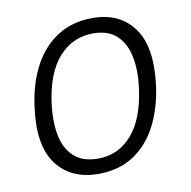

<svg xmlns="http://www.w3.org/2000/svg" viewBox="-66 -592 662 667"><g transform="rotate(-10 265.0 -258.5)"><path d="M230 10Q133 10 82.8 -56.8Q32.5 -123.5 50.5 -256.5Q61 -338 93.2 -398.8Q125.5 -459.5 178 -493.2Q230.5 -527 302 -527Q398 -527 447.2 -459.2Q496.5 -391.5 479 -256.5Q468 -177 436.5 -117Q405 -57 353.2 -23.5Q301.5 10 230 10ZM238 -42.5Q308.5 -42.5 356.8 -97.2Q405 -152 419 -258Q427.5 -321 417.5 -369.8Q407.5 -418.5 377.5 -446.2Q347.5 -474 294.5 -474Q222.5 -474 173.8 -419.5Q125 -365 111 -258Q103 -195 112.8 -146.5Q122.5 -98 153.2 -70.2Q184 -42.5 238 -42.5Z"/></g></svg>

Font: Public Sans ExtraLight
Style: Italic
Weight: 200
Italic angle: -8°
Designer: The Public Sans project authors (U.S. Web Design System). Libre Franklin designed by Pablo Impallari and Rodrigo Fuenzal
Version: Version 1.007; ttfautohint (v1.8.1) -l 8 -r 50 -G 200 -x 14 